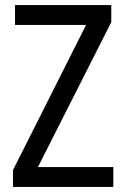

<svg xmlns="http://www.w3.org/2000/svg" viewBox="-20 -734 493 754"><path d="M425 0V-78H129L417 -647V-714H39V-636H318L31 -66V0Z"/></svg>

Font: Noto Sans Oriya Cond
Style: Regular
Weight: 400
Width: 3
Designer: Amélie Bonet and Sol Matas
Foundry: Google LLC
Version: Version 2.006